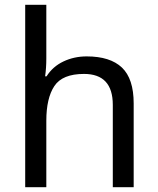

<svg xmlns="http://www.w3.org/2000/svg" viewBox="-20 -780 658 800"><path d="M173 -537Q173 -497 168 -462H174Q200 -503 244.5 -524Q289 -545 341 -545Q439 -545 488 -498.5Q537 -452 537 -349V0H450V-343Q450 -472 330 -472Q240 -472 206.5 -421.5Q173 -371 173 -277V0H85V-760H173Z"/></svg>

Font: Noto Sans Tamil Supplement
Style: Regular
Weight: 400
Designer: Ek Type
Foundry: Ek Type
Version: Version 2.001; ttfautohint (v1.8.4.7-5d5b)